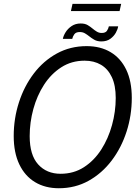

<svg xmlns="http://www.w3.org/2000/svg" viewBox="-20 -992 733 1022"><path d="M293 10Q220.5 10 166.5 -22.5Q112.5 -55 82.8 -117.2Q53 -179.5 53 -268Q53 -361 80.8 -447Q108.5 -533 159.8 -600.5Q211 -668 282.5 -707.2Q354 -746.5 441.5 -746.5Q514.5 -746.5 568.5 -714.5Q622.5 -682.5 652 -621Q681.5 -559.5 681.5 -471Q681.5 -378 653.8 -291.8Q626 -205.5 574.5 -137.5Q523 -69.5 451.8 -29.8Q380.5 10 293 10ZM302.5 -67Q372.5 -67 427 -102.2Q481.5 -137.5 519 -196Q556.5 -254.5 576.2 -326.2Q596 -398 596 -470.5Q596 -537.5 575.2 -581.5Q554.5 -625.5 517.5 -647.2Q480.5 -669 430.5 -669Q361 -669 306.5 -634Q252 -599 214.5 -541Q177 -483 157.5 -411.8Q138 -340.5 138 -267.5Q138 -166.5 183.2 -116.8Q228.5 -67 302.5 -67ZM609 -852Q607 -837 596.8 -818.2Q586.5 -799.5 567.5 -785.5Q548.5 -771.5 519.5 -771.5Q497 -771.5 481.2 -780.8Q465.5 -790 454 -799.5Q444 -807.5 432.2 -814.5Q420.5 -821.5 404.5 -821.5Q384 -821.5 375.5 -809.5Q367 -797.5 364.5 -785H314.5Q317.5 -801.5 329.2 -820.5Q341 -839.5 361.2 -853.2Q381.5 -867 409.5 -867Q432.5 -867 447 -858.2Q461.5 -849.5 472 -840.5Q482.5 -831.5 494.8 -824Q507 -816.5 521 -816.5Q541.5 -816.5 549.2 -828Q557 -839.5 559.5 -852ZM357.5 -933 366 -971.5H625L616.5 -933Z"/></svg>

Font: Epilogue
Style: Italic
Weight: 400
Italic angle: -12°
Designer: Tyler Finck
Foundry: Etcetera Type Co
Version: Version 2.112